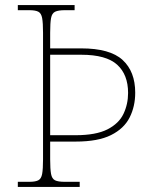

<svg xmlns="http://www.w3.org/2000/svg" viewBox="-20 -734 602 754"><path d="M50 0V-20H95Q119 -20 130.5 -26Q142 -32 145.5 -51Q149 -70 149 -108V-605Q149 -644 145.5 -663Q142 -682 130.5 -688Q119 -694 95 -694H50V-714H273V-694H235Q209 -694 196.5 -688Q184 -682 180.5 -663Q177 -644 177 -605V-544H299Q412 -544 461.5 -498.5Q511 -453 511 -370Q511 -316 489 -272.5Q467 -229 416 -203.5Q365 -178 277 -178H177V-108Q177 -70 180.5 -51Q184 -32 196 -26Q208 -20 234 -20H293V0ZM276 -203Q357 -203 402 -226Q447 -249 465 -287Q483 -325 483 -369Q483 -441 440 -480Q397 -519 299 -519H177V-203Z"/></svg>

Font: Noto Serif Armenian Thin
Style: Regular
Weight: 250
Version: Version 2.007